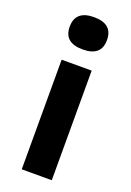

<svg xmlns="http://www.w3.org/2000/svg" viewBox="-140 -771 562 823"><g transform="rotate(20 141.0 -359.5)"><path d="M56 -645Q56 -719 141 -719Q226 -719 226 -645Q226 -572 141 -572Q56 -572 56 -645ZM209 -500V0H72V-500Z"/></g></svg>

Font: Elaine Sans SemiBold
Style: Regular
Weight: 600
Designer: Wei Huang
Foundry: Wei Huang
Version: Version 2.001;December 24, 2019;FontCreator 12.0.0.2547 64-b